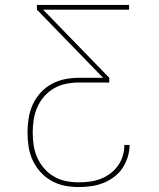

<svg xmlns="http://www.w3.org/2000/svg" viewBox="-20 -755 640 775"><path d="M298 0Q269 0 241 -5.5Q213 -11 188 -25Q163 -39 143.5 -60.5Q124 -82 112 -108Q100 -134 95.5 -162.5Q91 -191 91 -220Q91 -248 95.5 -277Q100 -306 112 -332.5Q124 -359 143.5 -380.5Q163 -402 188.5 -416Q214 -430 242.5 -435.5Q271 -441 300 -441H396L129 -716V-735H501V-716H154L421 -441V-422H300Q274 -422 248 -417Q222 -412 199 -399Q176 -386 158.5 -366Q141 -346 130.5 -322Q120 -298 116 -272Q112 -246 112 -220Q112 -194 116 -168Q120 -142 130.5 -118.5Q141 -95 158.5 -75Q176 -55 198.5 -42Q221 -29 246.5 -24Q272 -19 298 -19Q320 -19 342.5 -22Q365 -25 386 -33Q407 -41 425 -54.5Q443 -68 456 -86Q469 -104 475.5 -126Q482 -148 482 -170H503Q503 -145 495.5 -121Q488 -97 474 -76Q460 -55 439.5 -40Q419 -25 396 -16Q373 -7 348 -3.5Q323 0 298 0Z"/></svg>

Font: Zed Sans Thin Extended
Style: Regular
Weight: 100
Width: 7
Designer: Belleve Invis
Foundry: Belleve Invis
Version: Version 1.0.0; ttfautohint (v1.8.4)